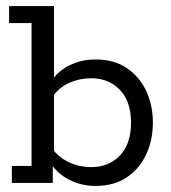

<svg xmlns="http://www.w3.org/2000/svg" viewBox="-20 -603 563 633"><path d="M294 10Q248 10 208 -10.5Q168 -31 145 -68L154 -70V0H19V-56H84V-527H10V-583H158V-332L145 -329Q168 -367 208 -387Q248 -407 294 -407Q357 -407 399 -378Q441 -349 462.5 -302Q484 -255 484 -199Q484 -142 462.5 -95Q441 -48 399 -19Q357 10 294 10ZM281 -52Q339 -52 375.5 -90.5Q412 -129 412 -199Q412 -268 375.5 -306.5Q339 -345 281 -345Q243 -345 209.5 -330.5Q176 -316 153 -284L158 -315V-82L153 -112Q176 -82 209.5 -67Q243 -52 281 -52Z"/></svg>

Font: Rokkitt
Style: Regular
Weight: 400
Designer: Vernon Adams
Foundry: Vernon Adams
Version: Version 3.103